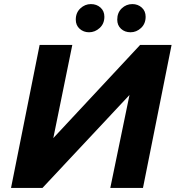

<svg xmlns="http://www.w3.org/2000/svg" viewBox="-20 -920 861 940"><path d="M34 0 174 -700H334L241 -244L666 -700H820L680 0H520L614 -455L188 0ZM619 -762Q591 -762 572.5 -779Q554 -796 554 -824Q554 -858 576 -879Q598 -900 628 -900Q655 -900 674 -883Q693 -866 693 -838Q693 -804 670.5 -783Q648 -762 619 -762ZM416 -762Q389 -762 370 -779Q351 -796 351 -824Q351 -858 373.5 -879Q396 -900 425 -900Q453 -900 472 -883Q491 -866 491 -838Q491 -804 468 -783Q445 -762 416 -762Z"/></svg>

Font: MOST Montserrat
Style: Bold Italic
Weight: 700
Italic angle: -11.3°
Designer: Julieta Ulanovsky
Foundry: Julieta Ulanovsky
Version: Version 8.000;March 11, 2024;FontCreator 15.0.0.2926 64-bit